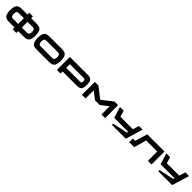

<svg xmlns="http://www.w3.org/2000/svg" viewBox="1032 -4019 7338 7338"><g transform="rotate(45 4700.5 -350.0)"><path d="M1086.4 -700.2Q1140.6 -700.2 1167.7 -699.2Q1194.8 -698.2 1239.3 -691.7Q1283.7 -685.1 1306.4 -672.4Q1329.1 -659.7 1358.4 -634.3Q1387.7 -608.9 1401.6 -572Q1415.5 -535.2 1425.8 -479Q1436 -422.9 1436 -349.6Q1436 -276.4 1425.8 -220.2Q1415.5 -164.1 1401.6 -127.2Q1387.7 -90.3 1358.2 -65.2Q1328.6 -40 1306.2 -27.3Q1283.7 -14.6 1239.3 -8.3Q1194.8 -2 1168 -1Q1141.1 0 1086.4 0H844.7V97.7H648.9V-0.5H407.7Q353 -0.5 326.2 -1.5Q299.3 -2.4 254.9 -8.8Q210.4 -15.1 188 -27.8Q165.5 -40.5 136 -65.7Q106.4 -90.8 92.5 -127.7Q78.6 -164.6 68.4 -220.7Q58.1 -276.9 58.1 -350.1Q58.1 -407.2 64.5 -454.1Q70.8 -501 79.3 -535.4Q87.9 -569.8 106.2 -596.2Q124.5 -622.6 139.4 -639.9Q154.3 -657.2 182.9 -669.2Q211.4 -681.2 230.5 -687.3Q249.5 -693.4 286.1 -696.3Q322.8 -699.2 344 -699.7Q365.2 -700.2 407.7 -700.2H648.9V-797.9H844.7V-700.2ZM407.7 -195.8V-195.3H648.9V-503.4H407.7Q374.5 -503.4 358.2 -502.2Q341.8 -501 317.9 -493.4Q293.9 -485.8 282.7 -470.2Q271.5 -454.6 262.7 -424.6Q253.9 -394.5 253.9 -349.6Q253.9 -304.7 262.7 -274.7Q271.5 -244.6 282.7 -229Q293.9 -213.4 317.9 -205.8Q341.8 -198.2 358.2 -197Q374.5 -195.8 407.7 -195.8ZM1088.4 -195.8Q1106.9 -195.8 1116.5 -196Q1126 -196.3 1141.8 -197.5Q1157.7 -198.7 1166.3 -201.4Q1174.8 -204.1 1187.3 -209.5Q1199.7 -214.8 1206.3 -222.4Q1212.9 -230 1220.9 -241.7Q1229 -253.4 1232.9 -268.6Q1236.8 -283.7 1239.5 -304.2Q1242.2 -324.7 1242.2 -350.1Q1242.2 -375.5 1239.5 -396Q1236.8 -416.5 1232.9 -431.6Q1229 -446.8 1220.9 -458.5Q1212.9 -470.2 1206.3 -477.8Q1199.7 -485.4 1187.3 -490.7Q1174.8 -496.1 1166.3 -498.8Q1157.7 -501.5 1141.8 -502.7Q1126 -503.9 1116.5 -504.2Q1106.9 -504.4 1088.4 -504.4H844.7V-195.8Z M2452.1 -700.2Q2494.6 -700.2 2515.9 -699.7Q2537.1 -699.2 2573.7 -696.3Q2610.4 -693.4 2629.4 -687.3Q2648.4 -681.2 2676.8 -669.2Q2705.1 -657.2 2720 -639.9Q2734.9 -622.6 2753.2 -596.2Q2771.5 -569.8 2780 -535.4Q2788.6 -501 2794.9 -454.1Q2801.3 -407.2 2801.3 -350.1Q2801.3 -276.9 2791 -220.7Q2780.8 -164.6 2766.8 -127.7Q2752.9 -90.8 2723.4 -65.7Q2693.8 -40.5 2671.4 -27.8Q2648.9 -15.1 2604.5 -8.8Q2560.1 -2.4 2533.2 -1.5Q2506.3 -0.5 2451.7 -0.5H1902.3Q1847.7 -0.5 1820.8 -1.5Q1793.9 -2.4 1749.5 -8.8Q1705.1 -15.1 1682.6 -27.8Q1660.2 -40.5 1630.6 -65.7Q1601.1 -90.8 1587.2 -127.7Q1573.2 -164.6 1563 -220.7Q1552.7 -276.9 1552.7 -350.1Q1552.7 -407.2 1559.1 -454.1Q1565.4 -501 1574 -535.4Q1582.5 -569.8 1600.8 -596.2Q1619.1 -622.6 1634 -639.9Q1648.9 -657.2 1677.5 -669.2Q1706.1 -681.2 1725.1 -687.3Q1744.1 -693.4 1780.8 -696.3Q1817.4 -699.2 1838.6 -699.7Q1859.9 -700.2 1902.3 -700.2ZM2454.1 -195.8Q2487.3 -195.8 2503.7 -197Q2520 -198.2 2543.9 -205.8Q2567.9 -213.4 2579.1 -229Q2590.3 -244.6 2599.1 -274.7Q2607.9 -304.7 2607.9 -349.6Q2607.9 -394.5 2599.1 -424.6Q2590.3 -454.6 2579.1 -470.2Q2567.9 -485.8 2543.9 -493.4Q2520 -501 2503.7 -502.2Q2487.3 -503.4 2454.1 -503.4H1902.3Q1869.1 -503.4 1852.8 -502.2Q1836.4 -501 1812.5 -493.4Q1788.6 -485.8 1777.3 -470.2Q1766.1 -454.6 1757.3 -424.6Q1748.5 -394.5 1748.5 -349.6Q1748.5 -304.7 1757.3 -274.7Q1766.1 -244.6 1777.3 -229Q1788.6 -213.4 1812.5 -205.8Q1836.4 -198.2 1852.8 -197Q1869.1 -195.8 1902.3 -195.8Z M3862.3 -700.2Q3897.9 -700.2 3915.8 -699.7Q3933.6 -699.2 3964.6 -696.8Q3995.6 -694.3 4011.5 -689.2Q4027.3 -684.1 4051.3 -674.1Q4075.2 -664.1 4087.9 -649.4Q4100.6 -634.8 4116 -612.5Q4131.3 -590.3 4138.7 -561.3Q4146 -532.2 4151.1 -492.9Q4156.2 -453.6 4156.2 -405.3Q4156.2 -343.3 4147.7 -296.1Q4139.2 -249 4127.4 -218Q4115.7 -187 4091.1 -165.8Q4066.4 -144.5 4047.4 -133.8Q4028.3 -123 3991 -117.7Q3953.6 -112.3 3930.9 -111.6Q3908.2 -110.8 3862.3 -110.8H3135.3V0H2939.5V-700.2ZM3864.3 -306.6Q3877.4 -306.6 3884.3 -306.9Q3891.1 -307.1 3902.3 -308.3Q3913.6 -309.6 3919.7 -312Q3925.8 -314.5 3933.8 -319.1Q3941.9 -323.7 3946.3 -331.1Q3950.7 -338.4 3955.1 -348.6Q3959.5 -358.9 3961.2 -373.3Q3962.9 -387.7 3962.9 -405.8Q3962.9 -426.3 3960 -442.1Q3957 -458 3953.1 -468.5Q3949.2 -479 3940.9 -486.1Q3932.6 -493.2 3926.3 -496.8Q3919.9 -500.5 3907.5 -502.2Q3895 -503.9 3887.5 -504.2Q3879.9 -504.4 3864.3 -504.4H3135.3V-306.6Z M5349.1 -700.2H5544.9V0H5349.1V-440.9L5044.4 -207.5H4789.6L4484.9 -440.9V0H4289.1V-700.2H4484.9L4917 -363.3Z M6669.4 -700.2H6872.1L6658.7 0H5911.6V-66.9L6522.5 -195.8L6538.6 -252H5782.7L5645.5 -700.2H5848.1L5921.9 -447.8H6596.2Z M7124.5 -700.2H8052.2V0H7856.4V-504.4H7260.7L7113.8 0H6845.7V-195.8H6970.2Z M9177.7 -700.2H9380.4L9167 0H8419.9V-66.9L9030.8 -195.8L9046.9 -252H8291L8153.8 -700.2H8356.4L8430.2 -447.8H9104.5Z"/></g></svg>

Font: Donpoligrafbum
Style: Bold
Weight: 700
Designer: Sasha Pavljenko
Version: Version 1.002;Fontself Maker 3.5.8